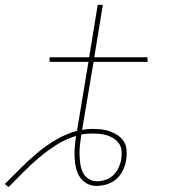

<svg xmlns="http://www.w3.org/2000/svg" viewBox="-76 -755 696 788"><path d="M-41 13 -56 0Q-23 -33 10 -66Q43 -99 79 -129Q115 -159 155.5 -182.5Q196 -206 240 -218L287 -501H128L127 -520H290L325 -735H346L311 -520H529L530 -501H308L261 -222Q272 -224 282 -225Q292 -226 302 -226Q321 -226 340 -224Q359 -222 376.5 -215.5Q394 -209 409 -198.5Q424 -188 433 -173Q442 -158 443.5 -138.5Q445 -119 442 -100Q439 -79 429.5 -58Q420 -37 403 -21.5Q386 -6 364 1Q342 8 320 8Q298 8 280 -2Q262 -12 251 -29.5Q240 -47 235.5 -67.5Q231 -88 230 -109.5Q229 -131 231 -153Q233 -175 236 -197Q195 -185 157.5 -161.5Q120 -138 86 -109.5Q52 -81 21 -49.5Q-10 -18 -41 13ZM321 -11Q339 -11 357.5 -17Q376 -23 389.5 -36.5Q403 -50 411 -67.5Q419 -85 422 -103Q424 -119 423 -135Q422 -151 413.5 -164Q405 -177 392.5 -185.5Q380 -194 365 -199Q350 -204 334 -205.5Q318 -207 302 -207Q291 -207 280 -206Q269 -205 258 -203L257 -198Q254 -179 252 -159.5Q250 -140 250.5 -121Q251 -102 253.5 -83.5Q256 -65 263.5 -48.5Q271 -32 286.5 -21.5Q302 -11 321 -11Z"/></svg>

Font: Iosevka Aile Thin
Style: Italic
Weight: 100
Italic angle: -9°
Designer: Belleve Invis
Foundry: Belleve Invis
Version: Version 31.1.0; ttfautohint (v1.8.4)